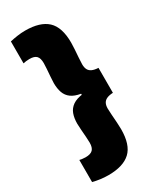

<svg xmlns="http://www.w3.org/2000/svg" viewBox="-206 -739 763 930"><g transform="rotate(-30 176.0 -274.0)"><path d="M23 -667.5V-545Q30 -546.5 39 -547.8Q48 -549 58 -549Q85.5 -549 97 -536.8Q108.5 -524.5 108.5 -497Q108.5 -486 107 -465Q105.5 -444 103.8 -422.8Q102 -401.5 102 -388.5Q102 -358 110.2 -335Q118.5 -312 138 -297.8Q157.5 -283.5 191 -278V-269.5L198 -273Q161 -268.5 140 -253.8Q119 -239 110.5 -215.8Q102 -192.5 102 -161Q102 -148.5 103.8 -127Q105.5 -105.5 107 -84.8Q108.5 -64 108.5 -52.5Q108.5 -25 96.5 -12.8Q84.5 -0.5 56 -0.5Q46.5 -0.5 38.2 -1.8Q30 -3 23 -4.5V119Q42.5 124 64.5 127Q86.5 130 109 130Q192 130 232.5 92.2Q273 54.5 273 -33Q273 -47.5 271.5 -70.8Q270 -94 268.2 -116.8Q266.5 -139.5 266.5 -151.5Q266.5 -169 272.5 -180.5Q278.5 -192 291.8 -198Q305 -204 326.5 -205V-344.5Q305 -345.5 291.8 -351.5Q278.5 -357.5 272.5 -369.2Q266.5 -381 266.5 -398.5Q266.5 -411 268.2 -433.5Q270 -456 271.5 -479.2Q273 -502.5 273 -516.5Q273 -603 232.5 -640.8Q192 -678.5 109 -678.5Q86.5 -678.5 64.2 -675.2Q42 -672 23 -667.5Z"/></g></svg>

Font: Anek Malayalam Medium ExtraBold
Style: Regular
Weight: 800
Version: Version 1.003